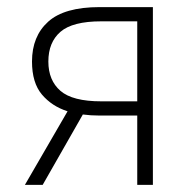

<svg xmlns="http://www.w3.org/2000/svg" viewBox="-20 -520 545 540"><path d="M170 -207Q126 -221 98 -254Q70 -287 70 -347Q70 -418 115.5 -459Q161 -500 260 -500H410V0H366V-195H260Q235 -195 213 -198L100 0H50ZM116 -347Q116 -294 150 -264.5Q184 -235 265 -235H366V-460H265Q184 -460 150 -430.5Q116 -401 116 -347Z"/></svg>

Font: PT Root UI Light
Style: Regular
Weight: 300
Designer: Vitaly Kuzmin
Foundry: ParaType Ltd.
Version: Version 2.000G